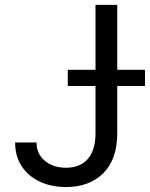

<svg xmlns="http://www.w3.org/2000/svg" viewBox="-20 -747 607 777"><path d="M247.2 9.9Q187.5 9.9 141 -11.9Q94.5 -33.7 67.8 -74.2Q41.2 -114.7 41.2 -170.5H127.8Q127.8 -124.3 161.6 -96.2Q195.3 -68.2 247.2 -68.2Q304.3 -68.2 335.4 -103.9Q366.5 -139.6 366.5 -207.4V-399.1H254.3V-464.5H366.5V-727.3H454.5V-464.5H566.8V-399.1H454.5V-207.4Q454.5 -102.6 398.3 -46.3Q342 9.9 247.2 9.9Z"/></svg>

Font: Linik Sans
Style: Regular
Weight: 400
Designer: Rasmus Andersson (font), Marc Monis (original base), Kil Hyung-jin (Pretendard portions), Cristiano Sobral (main changes
Foundry: rsms
Version: Version 3.018;May 31, 2022;FontCreator 14.0.0.2814 64-bit; t